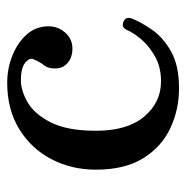

<svg xmlns="http://www.w3.org/2000/svg" viewBox="-12 -493 517 533"><g transform="rotate(-90 246.5 -226.5)"><path d="M268 12Q209 12 157.5 -12Q106 -36 74 -87Q42 -138 42 -219Q42 -286 71 -342Q100 -398 154.5 -431.5Q209 -465 283 -465Q323 -465 359 -450.5Q395 -436 417.5 -410.5Q440 -385 440 -350Q440 -324 422.5 -304Q405 -284 378 -284Q353 -284 337.5 -298Q322 -312 323 -334Q323 -352 332 -363Q341 -374 348 -391Q354 -402 339.5 -414.5Q325 -427 290 -427Q261 -427 228.5 -408Q196 -389 173 -343.5Q150 -298 150 -219Q150 -131 189.5 -84.5Q229 -38 287 -38Q326 -38 355 -54Q384 -70 403 -92Q422 -114 430 -133Q437 -149 453 -142Q467 -136 462 -120Q452 -94 430.5 -63Q409 -32 370 -10Q331 12 268 12Z"/></g></svg>

Font: Zen Old Mincho SemiBold
Style: Regular
Weight: 600
Version: Version 1.500